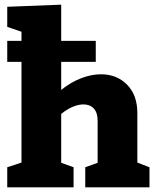

<svg xmlns="http://www.w3.org/2000/svg" viewBox="-20 -802 667 822"><path d="M568 -106 620 -86V0H345V-86L398 -105V-285Q398 -320 381.5 -337.5Q365 -355 337 -355Q316 -355 291 -344.5Q266 -334 242 -314V-105L295 -86V0H11V-86L72 -106V-537H11V-627H72V-666L11 -687V-773L242 -782V-627H390V-537H242V-417Q283 -450 327 -467Q371 -484 412 -484Q480 -484 524 -439.5Q568 -395 568 -318Z"/></svg>

Font: Bitter Pro ExtraBold
Style: Regular
Weight: 800
Designer: Sol Matas, and Bitter project Authors
Foundry: Sol Matas
Version: Version 1.010